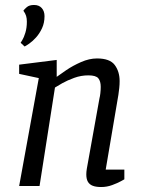

<svg xmlns="http://www.w3.org/2000/svg" viewBox="-20 -748 640 772"><path d="M63 -576Q63 -576 69.5 -586.5Q76 -597 82 -616.5Q88 -636 88 -661Q88 -674 85 -684Q82 -694 74 -705Q78 -711 88 -719.5Q98 -728 117 -728Q137 -728 148 -715.5Q159 -703 159 -683Q159 -656 149 -634.5Q139 -613 125 -597.5Q111 -582 98 -573Q85 -564 79 -561ZM136 -434 57 -451V-488L208 -507V-439Q220 -448 246.5 -466Q273 -484 306 -498.5Q339 -513 370 -513Q422 -513 441.5 -486.5Q461 -460 461 -422Q461 -408 459.5 -394Q458 -380 456 -366.5Q454 -353 452 -343L405 -66H480V-27Q480 -27 466.5 -19.5Q453 -12 431.5 -4Q410 4 387 4Q366 4 353 -1Q340 -6 333.5 -17Q327 -28 327 -47Q327 -52 327.5 -57.5Q328 -63 329 -69L380 -353Q382 -360 383.5 -373Q385 -386 385 -399Q385 -421 375.5 -433Q366 -445 335 -445Q306 -445 278.5 -435Q251 -425 230.5 -413.5Q210 -402 201 -396L139 0H57Z"/></svg>

Font: Faustina VF Beta
Style: Italic
Weight: 400
Italic angle: -8°
Designer: Alfonso Garcia
Foundry: Omnibus-Type
Version: Version 1.006